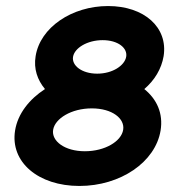

<svg xmlns="http://www.w3.org/2000/svg" viewBox="-20 -605 564 636"><path d="M30 -173C13 -68 107 11 243 11C379 11 495 -68 512 -173C521 -229 500 -276 458 -310C492 -339 515 -377 522 -419C537 -514 458 -585 338 -585C218 -585 113 -514 98 -419C91 -377 104 -340 129 -310C78 -277 39 -229 30 -173ZM156 -175C162 -212 216 -246 284 -246C352 -246 394 -212 388 -175C382 -137 328 -104 261 -104C194 -104 150 -138 156 -175ZM222 -417C227 -446 269 -472 320 -472C371 -472 403 -446 398 -417C393 -388 353 -361 302 -361C251 -361 217 -388 222 -417Z"/></svg>

Font: Charger Pro
Style: UltraExtObl
Weight: 900
Designer: Jasper
Foundry: Cannot Into Space Fonts
Version: Version 1.09